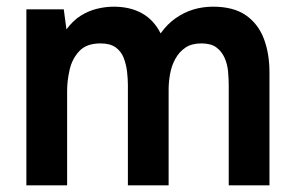

<svg xmlns="http://www.w3.org/2000/svg" viewBox="-20 -555 881 575"><path d="M59 0V-527H171L179 -467Q199 -494 222.5 -508.5Q246 -523 271.5 -529Q297 -535 320 -535Q370 -535 405.5 -515Q441 -495 461 -455Q481 -483 506 -500.5Q531 -518 559 -526.5Q587 -535 618 -535Q679 -535 716 -509.5Q753 -484 770 -439.5Q787 -395 787 -338V0H665V-299Q665 -319 663 -341Q661 -363 652.5 -382Q644 -401 628 -413Q612 -425 583 -425Q554 -425 535.5 -412.5Q517 -400 505.5 -379.5Q494 -359 489.5 -334.5Q485 -310 485 -286V0H363V-300Q363 -319 360.5 -340.5Q358 -362 350.5 -381.5Q343 -401 326.5 -413Q310 -425 281 -425Q239 -425 217.5 -402Q196 -379 188.5 -346Q181 -313 181 -283V0Z"/></svg>

Font: Onest SemiBold
Style: Regular
Weight: 600
Designer: Dmitri Voloshin, Andrey Kudryavtsev
Foundry: Dmitri Voloshin, Andrey Kudryavtsev
Version: Version 1.000;gftools[0.9.33]